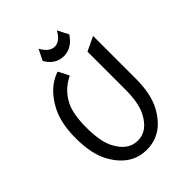

<svg xmlns="http://www.w3.org/2000/svg" viewBox="-262 -1093 1245 1245"><g transform="rotate(-45 360.0 -471.0)"><path d="M622.1 -756.8V-368.7Q622.1 -226.6 575.2 -140.6Q493.2 9.8 347.7 9.8Q201.7 9.8 120.1 -140.6Q73.2 -226.6 73.2 -368.7Q73.2 -508.3 120.1 -596.7Q186 -720.7 292 -756.8H296.9L333.5 -684.1Q246.6 -643.1 204.1 -558.6Q170.9 -493.7 170.9 -368.7Q170.9 -244.6 204.1 -178.7Q256.8 -73.2 347.7 -73.2Q438 -73.2 491.2 -178.7Q524.4 -244.6 524.4 -368.7V-712.9L617.2 -756.8ZM277.3 -873V-877.9L313.5 -950.7Q348.6 -885.3 397.5 -885.3Q446.3 -885.3 481.4 -950.7L518.6 -877.9V-873Q468.8 -799.8 396.5 -799.8Q321.3 -799.8 277.3 -873Z"/></g></svg>

Font: Nova Oval
Style: Book
Weight: 400
Version: Version 2.000